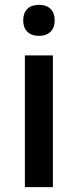

<svg xmlns="http://www.w3.org/2000/svg" viewBox="-20 -767 319 787"><path d="M196.8 0H82V-540H196.8ZM75.2 -683.1Q75.2 -713.9 92 -730.5Q108.9 -747.1 140.1 -747.1Q170.4 -747.1 187.3 -730.5Q204.1 -713.9 204.1 -683.1Q204.1 -653.8 187.3 -637Q170.4 -620.1 140.1 -620.1Q108.9 -620.1 92 -637Q75.2 -653.8 75.2 -683.1Z"/></svg>

Font: f0_41264          
Style: Regular
Weight: 600
Foundry: Ascender Corporation
Version: Version 1.10